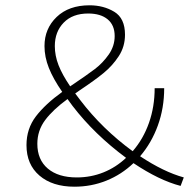

<svg xmlns="http://www.w3.org/2000/svg" viewBox="-20 -700 741 725"><path d="M662 2Q581 -19 484 -84Q439 -41 382 -18Q325 5 261 5Q178 5 129 -37Q80 -79 80 -152Q80 -214 115.5 -260.5Q151 -307 215 -353Q181 -402 164.5 -443.5Q148 -485 148 -526Q148 -592 194 -636Q240 -680 318 -680Q371 -680 411.5 -655.5Q452 -631 452 -569Q452 -524 428.5 -488Q405 -452 371.5 -424.5Q338 -397 281 -359L264 -347Q281 -324 283 -322Q366 -213 481 -129Q521 -175 542.5 -236Q564 -297 564 -367H600Q600 -292 576 -226Q552 -160 509 -110Q598 -51 674 -30ZM245 -374Q309 -417 338.5 -439.5Q368 -462 390.5 -494Q413 -526 413 -564Q413 -605 386.5 -627Q360 -649 313 -649Q254 -649 220.5 -614.5Q187 -580 187 -526Q187 -490 201 -454Q215 -418 245 -374ZM456 -104Q337 -192 254 -300L235 -326Q180 -286 150.5 -246.5Q121 -207 121 -157Q121 -97 160.5 -63.5Q200 -30 270 -30Q323 -30 370.5 -49Q418 -68 456 -104Z"/></svg>

Font: Ysabeau Light
Style: Regular
Weight: 300
Designer: Christian Thalmann (Catharsis Fonts)
Version: Version 0.003